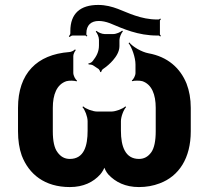

<svg xmlns="http://www.w3.org/2000/svg" viewBox="-20 -748 848 778"><path d="M53 -311V-216C53 -179 58 -146 68 -118C97 -42 161 10 263 10C318 10 358 -10 386 -41C394 -50 405 -68 405 -77H401C401 -68 411 -50 419 -41C448 -10 488 10 543 10C573 10 601 5 627 -5C705 -34 753 -107 753 -216V-311C753 -348 747 -380 736 -409C710 -473 659 -518 582 -532C554 -537 517 -559 504 -576L501 -573C514 -557 529 -515 529 -487V-452C529 -442 521 -426 514 -422L516 -419C523 -422 547 -422 557 -419C595 -406 611 -365 611 -311V-216C611 -177 605 -148 593 -131C580 -113 564 -104 543 -104C488 -104 470 -154 470 -218V-257C470 -275 481 -304 491 -314L488 -317C478 -307 449 -296 431 -296H374C356 -296 327 -307 317 -317L314 -314C324 -304 335 -275 335 -257V-218C335 -158 321 -104 263 -104C242 -104 226 -113 213 -131C200 -148 194 -177 194 -216V-311C194 -365 210 -406 249 -419C259 -422 283 -422 290 -418L292 -422C285 -426 277 -442 277 -453V-521C277 -529 283 -540 287 -545L284 -548C280 -543 268 -537 260 -537C130 -527 53 -451 53 -311ZM265 -622V-613C265 -609 261 -603 259 -601L262 -598C264 -600 270 -604 274 -604H326C328 -604 330 -601 331 -600L334 -603C333 -604 330 -606 330 -609V-613C330 -646 349 -663 380 -663C394 -663 409 -660 425 -654C480 -631 539 -604 617 -604H623C625 -604 628 -601 629 -600L632 -603C631 -604 628 -607 628 -610V-664C628 -666 631 -669 632 -670L629 -673C628 -672 625 -669 623 -669H618C583 -669 554 -676 527 -685C480 -700 438 -728 378 -728C306 -728 265 -694 265 -622ZM359 -482 380 -468C383 -465 386 -459 386 -456H390C390 -459 394 -466 397 -468C412 -478 427 -491 438 -504C450 -518 464 -538 464 -561V-586C464 -597 472 -615 478 -621L475 -624C469 -618 451 -610 439 -610H404C393 -610 377 -617 371 -623L368 -620C374 -614 381 -598 381 -587V-564C381 -537 370 -519 356 -501C352 -495 343 -491 338 -491L339 -487C344 -487 354 -486 359 -482Z"/></svg>

Font: Asimov
Style: Edge
Weight: 500
Designer: Google
Version: Version 2.000980: 2014